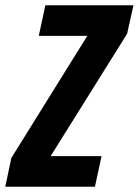

<svg xmlns="http://www.w3.org/2000/svg" viewBox="-44 -708 526 728"><path d="M-24 0 -1 -109 287 -572H103L128 -688H462L438 -580L148 -116H341L316 0Z"/></svg>

Font: Saira Condensed
Style: Bold Italic
Weight: 700
Width: 3
Italic angle: -12°
Designer: Hector Gatti with collaboration of the Omnibus-Type team
Foundry: Omnibus-Type
Version: Version 1.101